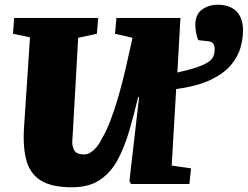

<svg xmlns="http://www.w3.org/2000/svg" viewBox="-20 -779 1049 813"><path d="M284 14Q200 14 154 -14Q108 -42 92 -99Q76 -156 82 -243L107 -621L35 -636L40 -703H396L390 -636L311 -619L289 -228Q287 -205 286 -181.5Q285 -158 295 -141.5Q305 -125 336 -125Q351 -125 364.5 -134Q378 -143 388 -155Q398 -167 403.5 -177Q409 -187 409 -188Q430 -222 448.5 -271Q467 -320 482.5 -374.5Q498 -429 510 -480Q522 -531 530 -569L541 -619L467 -636L473 -703H744L731 -472Q781 -483 812 -493.5Q843 -504 860 -515Q877 -526 883 -539.5Q889 -553 889 -570Q889 -585 883.5 -593.5Q878 -602 864 -604L820 -609Q814 -620 810.5 -640Q807 -660 807 -673Q807 -718 835.5 -738.5Q864 -759 903 -759Q936 -759 960 -746.5Q984 -734 996.5 -710Q1009 -686 1009 -650Q1009 -614 998 -576Q987 -538 957.5 -503Q928 -468 872 -441Q816 -414 726 -402L707 -78L789 -66L782 0H535L528 -12L569 -368H565Q547 -292 526.5 -222.5Q506 -153 477 -100Q448 -47 402 -16.5Q356 14 284 14Z"/></svg>

Font: Literata 18pt Black
Style: Italic
Weight: 900
Italic angle: -2°
Designer: Latin by Veronika Burian and Jose Scaglione. Greek by Irene Vlachou. Cyrillic by Vera Evstafieva
Foundry: TypeTogether
Version: Version 3.103;gftools[0.9.29]